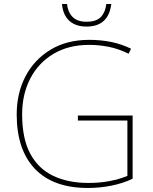

<svg xmlns="http://www.w3.org/2000/svg" viewBox="-20 -924 760 954"><path d="M367 -350H639V-36Q591 -13 533.5 -1.5Q476 10 417 10Q244 10 153.5 -85Q63 -180 63 -355Q63 -461 106.5 -544.5Q150 -628 231 -677Q312 -726 424 -726Q481 -726 532.5 -715.5Q584 -705 631 -682L619 -657Q568 -682 519.5 -691.5Q471 -701 423 -701Q320 -701 245 -656Q170 -611 130 -533Q90 -455 90 -356Q90 -235 130.5 -160Q171 -85 245 -50Q319 -15 419 -15Q477 -15 525.5 -24.5Q574 -34 613 -50V-325H367ZM533 -904Q519 -792 410 -792Q356 -792 324.5 -820.5Q293 -849 288 -904H313Q317 -864 340.5 -840Q364 -816 410 -816Q459 -816 481.5 -840Q504 -864 508 -904Z"/></svg>

Font: Noto Sans Cherokee Thin
Style: Regular
Weight: 100
Designer: Monotype Design Team
Foundry: Monotype Imaging Inc.
Version: Version 2.001; ttfautohint (v1.8.4.7-5d5b)